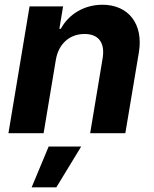

<svg xmlns="http://www.w3.org/2000/svg" viewBox="-20 -573 663 826"><path d="M16.3 0H167.6L220.2 -315.3C231.9 -385.7 280.5 -426.8 343.8 -426.8C405.2 -426.8 432.9 -388.1 421.2 -320.3L367.9 0H519.2L577.4 -347.3C598 -470.9 531.6 -552.6 420.8 -552.6C340.2 -552.6 274.1 -509.9 241.8 -449.2H235.4L251.4 -545.5H107.2ZM116.1 233H222.3L329.2 57.5H189.3Z"/></svg>

Font: TID UI
Style: Bold Italic
Weight: 700
Italic angle: -9.39999°
Designer: The TID Project Authors
Foundry: Bakken & Bæck
Version: Version 1.001;hotconv 1.0.109;makeotfexe 2.5.65596